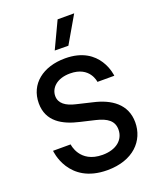

<svg xmlns="http://www.w3.org/2000/svg" viewBox="-179 -1105 1002 1220"><g transform="rotate(-20 322.5 -494.5)"><path d="M474 -999H362L277 -819L369 -818ZM333 10C508 10 602 -92 602 -216C602 -339 509 -401 393 -427L288 -452C222 -467 181 -496 181 -546C181 -598 226 -649 318 -649C453 -649 464 -539 464 -539H578C578 -539 560 -750 321 -750C172 -750 67 -669 67 -538C67 -415 162 -363 272 -338L370 -315C446 -297 486 -267 486 -209C486 -141 431 -92 337 -92C181 -92 168 -224 168 -224H49C49 -224 67 10 333 10Z"/></g></svg>

Font: Be Vietnam Pro Medium
Style: Regular
Weight: 500
Designer: Lam Bao, Tony Le, Vietanh Nguyen
Foundry: Yellow Type Foundry
Version: Version 1.002